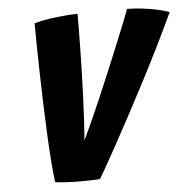

<svg xmlns="http://www.w3.org/2000/svg" viewBox="-51 -732 780 793"><g transform="rotate(-5 339.5 -335.5)"><path d="M243.5 10.6Q215 10.6 188.2 8.8Q161.4 7 146.5 5Q142 -25.8 138.2 -75.6Q134.4 -125.4 131.3 -186.7Q128.2 -248 126.1 -314.2Q123.9 -380.4 122.3 -444.2Q120.8 -508.1 119.9 -563.1Q119.1 -618 119.1 -656.2Q145.6 -664.1 179.6 -669.2Q213.5 -674.2 245.8 -677Q278 -679.8 299.2 -679.8Q299.2 -662 299 -628.9Q298.8 -595.9 298.1 -551.5Q297.4 -507.1 296.1 -455.2Q294.9 -403.2 292.8 -347.2Q290.6 -291.2 287.4 -235.1Q284.1 -179 279.2 -126.8L265.8 -123.9Q285.4 -162.2 309.6 -215.4Q333.8 -268.6 359.5 -328.4Q385.2 -388.2 409.6 -446.8Q434 -505.4 454.4 -555.4Q474.8 -605.4 488.1 -639.1Q501.4 -672.9 504.6 -682.1Q531.4 -681.9 562.9 -678.5Q594.4 -675.1 624.8 -668.9Q655.2 -662.6 678.8 -653.6Q645.2 -581.5 608.4 -507.1Q571.5 -432.8 534.2 -361.6Q497 -290.5 463.1 -227.4Q429.2 -164.2 401.6 -114.3Q373.9 -64.4 355.7 -32.4Q337.5 -0.5 332.1 8Q317.1 9.6 293.6 10.1Q270 10.6 243.5 10.6Z"/></g></svg>

Font: Grandstander Thin
Style: Italic
Weight: 100
Italic angle: -15°
Designer: Tyler Finck
Foundry: Etcetera Type Co
Version: Version 1.200